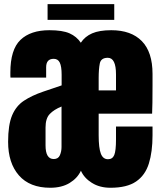

<svg xmlns="http://www.w3.org/2000/svg" viewBox="-20 -885 771 914"><path d="M219.2 8.8Q121.6 8.8 70.1 -50Q18.6 -108.9 18.6 -210Q18.6 -290.5 37.6 -335.7Q56.6 -380.9 94 -405.5Q131.3 -430.2 185.5 -448.7L273.4 -478.5V-528.8Q273.4 -568.8 264.6 -586.9Q255.9 -605 235.8 -605Q199.7 -605 199.7 -564.9V-515.6H29.8Q29.3 -519.5 29.3 -525.6Q29.3 -531.7 29.3 -539.6Q29.3 -648.9 77.4 -695.1Q125.5 -741.2 215.3 -741.2Q277.3 -741.2 311 -726.3Q344.7 -711.4 364.7 -681.6Q384.3 -711.4 418.7 -726.3Q453.1 -741.2 509.8 -741.2Q604.5 -741.2 655.3 -689.2Q706.1 -637.2 706.1 -533.2V-480Q706.1 -430.7 705.6 -396.5Q705.1 -362.3 704.1 -343.8H449.7V-241.2Q449.7 -180.7 460 -153.8Q470.2 -127 494.1 -127Q515.6 -127 523.9 -147Q532.2 -167 532.2 -221.2V-282.7H706.1V-241.2Q706.1 -162.6 688.7 -106.7Q671.4 -50.8 627.9 -21Q584.5 8.8 505.9 8.8Q454.6 8.8 417.5 -14.4Q380.4 -37.6 365.2 -72.3Q348.6 -36.6 311.3 -13.9Q273.9 8.8 219.2 8.8ZM449.7 -454.6H532.2V-530.8Q532.2 -609.9 493.2 -609.9Q460.4 -609.9 455.1 -582.8Q449.7 -555.7 449.7 -513.7ZM235.8 -127.9Q257.3 -127.9 265.1 -146Q272.9 -164.1 272.9 -185.1V-377.9Q236.8 -363.3 216.8 -342.3Q196.8 -321.3 196.8 -278.3V-192.9Q196.8 -127.9 235.8 -127.9ZM206.5 -790.5V-865.2H523.9V-790.5Z"/></svg>

Font: Anton SC
Style: Regular
Weight: 400
Designer: Vernon Adams
Foundry: Vernon Adams
Version: Version 2.116; ttfautohint (v1.8.4.7-5d5b)